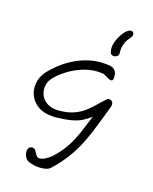

<svg xmlns="http://www.w3.org/2000/svg" viewBox="-161 -690 845 1062"><g transform="rotate(20 261.5 -159.5)"><path d="M197 283Q184 283 171.5 281Q159 279 147 276Q126 270 116.5 254Q107 238 107 221Q107 207 114 199.5Q121 192 131 192Q134 192 136.5 192.5Q139 193 142 194Q149 197 158.5 213Q168 229 178 234Q181 235 186 235Q203 235 224.5 220Q246 205 257 192Q300 143 323 95Q346 47 359.5 2Q373 -43 386 -82Q364 -62 340 -47.5Q316 -33 282.5 -24Q249 -15 195 -9Q188 -8 182 -8Q176 -8 170 -8Q123 -8 91 -26.5Q59 -45 43 -74Q27 -103 27 -136Q27 -185 59 -226Q78 -250 107 -277.5Q136 -305 174.5 -329Q213 -353 260.5 -368Q308 -383 363 -381Q391 -381 403.5 -371.5Q416 -362 419.5 -348.5Q423 -335 423 -321Q422 -306 411 -306Q402 -306 389 -313Q376 -320 360 -326Q302 -330 250.5 -310Q199 -290 159.5 -259.5Q120 -229 98 -199Q80 -175 80 -143Q80 -119 92.5 -96.5Q105 -74 131 -60.5Q157 -47 196 -50Q244 -54 277 -68Q310 -82 335 -103Q360 -124 381 -149Q402 -174 426 -199Q432 -205 441 -205Q449 -205 456 -198.5Q463 -192 463 -180Q463 -177 463 -173.5Q463 -170 461 -166Q454 -141 442 -98.5Q430 -56 414.5 -6.5Q399 43 379 89Q358 136 328.5 181Q299 226 268 259H269Q258 272 238.5 277.5Q219 283 197 283ZM441 -584Q441 -573 429 -558Q417 -543 411 -525Q404 -503 404 -489Q404 -475 405 -469Q406 -466 406 -461Q406 -450 397.5 -443.5Q389 -437 379 -437Q361 -437 357 -454Q353 -466 353 -481Q353 -495 356.5 -509Q360 -523 366 -536Q374 -556 384 -570.5Q394 -585 403 -592Q414 -602 424 -602Q432 -602 436.5 -596.5Q441 -591 441 -584Z"/></g></svg>

Font: Grape Nuts
Style: Regular
Weight: 400
Designer: Robert E. Leuschke
Foundry: Robert E. Leuschke
Version: Version 1.010; ttfautohint (v1.8.3)